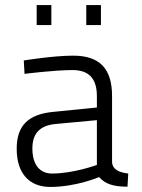

<svg xmlns="http://www.w3.org/2000/svg" viewBox="-20 -729 562 759"><path d="M423 -349C423 -459 373 -509 269 -509C191 -509 74 -490 74 -490L77 -437C77 -437 194 -452 267 -452C329 -452 363 -421 363 -349V-304L193 -287C92 -278 46 -233 46 -141C46 -43 96 10 179 10C281 10 372 -29 372 -29C396 -1 430 9 484 9L487 -43C454 -47 425 -57 423 -88ZM363 -254V-77C363 -77 271 -43 186 -43C137 -43 108 -78 108 -142C108 -197 133 -233 201 -239ZM125 -630H183V-709H125ZM321 -630H379V-709H321Z"/></svg>

Font: TitilliumText22L
Style: 250 wt
Weight: 300
Designer: Campivisivi
Foundry: Campivisivi
Version: 1.000